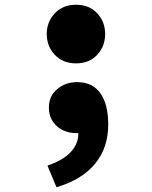

<svg xmlns="http://www.w3.org/2000/svg" viewBox="-20 -572 640 809"><path d="M300 -305Q245 -305 211 -341Q177 -377 177 -429Q177 -480 211 -516Q245 -552 300 -552Q356 -552 389.5 -516Q423 -480 423 -429Q423 -377 389.5 -341Q356 -305 300 -305ZM218 217 180 126Q247 103 279.5 67Q312 31 310 -14L307 -139L369 -34Q354 -23 337 -17Q320 -11 301 -11Q271 -11 245 -23.5Q219 -36 202.5 -60Q186 -84 186 -119Q186 -167 221 -196.5Q256 -226 305 -226Q370 -226 403 -179Q436 -132 436 -47Q436 50 381 117.5Q326 185 218 217Z"/></svg>

Font: Source Code Pro ExtraLight ExtraBold
Style: Regular
Weight: 800
Monospace: yes
Version: Version 1.018;hotconv 1.0.116;makeotfexe 2.5.65601